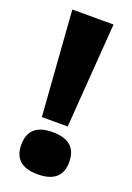

<svg xmlns="http://www.w3.org/2000/svg" viewBox="-133 -711 533 775"><g transform="rotate(20 134.0 -323.5)"><path d="M71 -210 38 -660H215L182 -210ZM133 13Q31 13 31 -77Q31 -168 133 -168Q237 -168 237 -77Q237 13 133 13Z"/></g></svg>

Font: Bricolage Grotesque 48pt ExtraBold
Style: Regular
Weight: 800
Designer: Mathieu Triay
Foundry: Atelier Triay
Version: Version 1.000; ttfautohint (v1.8.4.7-5d5b);gftools[0.9.32]